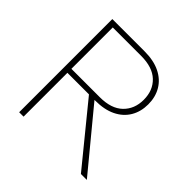

<svg xmlns="http://www.w3.org/2000/svg" viewBox="-174 -830 985 985"><g transform="rotate(45 318.5 -338.0)"><path d="M115 -318V-347H337Q420 -347 463 -388.5Q506 -430 506 -497Q506 -565 463 -606Q420 -647 337 -647H115V-676H332Q399 -676 445 -653.5Q491 -631 515 -590.5Q539 -550 539 -497Q539 -444 515 -403.5Q491 -363 445 -340.5Q399 -318 332 -318ZM99 0V-676H131V0ZM547 0 276 -332 311 -338 590 0Z"/></g></svg>

Font: Outfit Thin
Style: Regular
Weight: 100
Designer: Rodrigo Fuenzalida
Foundry: fragTYPE
Version: Version 1.100;gftools[0.9.27]